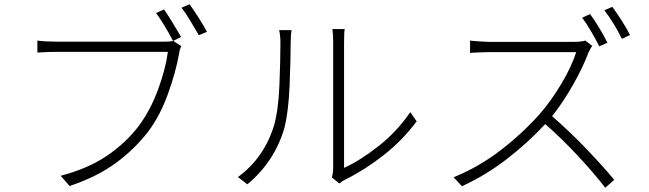

<svg xmlns="http://www.w3.org/2000/svg" viewBox="-20 -859 3040 899"><path d="M792 -667 829 -643Q825 -635 822.5 -627Q820 -619 818 -605Q803 -521 766.5 -419.5Q730 -318 674 -243Q610 -160 522 -95.5Q434 -31 306 12L264 -36Q391 -69 480.5 -129.5Q570 -190 631 -271Q685 -344 720.5 -441Q756 -538 766 -616H241Q203 -616 176 -614Q165 -613 155 -613V-669Q194 -664 242 -664H754Q773 -664 792 -667ZM830 -823 868 -839Q885 -815 908.5 -778.5Q932 -742 949 -710L911 -694Q893 -725 871.5 -761Q850 -797 830 -823ZM711 -798 748 -815Q766 -789 788.5 -752Q811 -715 828 -686L790 -667Q774 -699 752 -735.5Q730 -772 711 -798Z M1138 4 1094 -30Q1216 -119 1263 -271Q1284 -346 1288.5 -463Q1293 -580 1293 -658Q1293 -692 1287 -718H1345Q1341 -692 1341 -658Q1341 -581 1336 -458.5Q1331 -336 1311 -257Q1263 -99 1138 4ZM1569 0 1534 -28Q1540 -51 1540 -74V-657Q1540 -698 1537 -717Q1536 -720 1536 -723H1594Q1591 -707 1591 -657V-73Q1666 -107 1752.5 -175Q1839 -243 1901 -334L1931 -291Q1864 -201 1775 -131.5Q1686 -62 1598 -19Q1580 -10 1569 0Z M2824 -659 2786 -642Q2771 -672 2749 -710Q2727 -748 2706 -776L2743 -793Q2763 -766 2785.5 -729Q2808 -692 2824 -659ZM2721 -669 2753 -644Q2749 -639 2743.5 -628.5Q2738 -618 2735 -612Q2709 -543 2663.5 -462.5Q2618 -382 2565 -315Q2647 -244 2725.5 -162Q2804 -80 2856 -17L2814 20Q2763 -46 2687.5 -127.5Q2612 -209 2533 -278Q2452 -191 2354 -115Q2256 -39 2143 13L2104 -29Q2222 -77 2324 -155.5Q2426 -234 2506 -324Q2559 -384 2607.5 -465Q2656 -546 2678 -615H2269Q2254 -615 2234 -614Q2214 -613 2199 -612.5Q2184 -612 2181 -611V-669Q2185 -668 2200 -667Q2215 -666 2235 -664.5Q2255 -663 2269 -663H2664Q2702 -663 2721 -669ZM2810 -811 2847 -827Q2867 -800 2891 -762.5Q2915 -725 2930 -695L2892 -677Q2856 -750 2810 -811Z"/></svg>

Font: LXGW 975 Gothic SC 200W
Style: Regular
Weight: 200
Version: Version 2.01;February 25, 2021